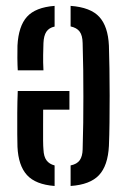

<svg xmlns="http://www.w3.org/2000/svg" viewBox="-20 -627 437 654"><path d="M351 -471.5Q352 -437 352.8 -393.2Q353.5 -349.5 353.5 -302.2Q353.5 -255 353 -210.5Q352.5 -166 351 -130Q347.5 -62.5 317 -30.2Q286.5 2 220.5 6.5V-63.5Q242.5 -68 251.8 -81.5Q261 -95 261.5 -118Q263 -164 263.5 -208.8Q264 -253.5 264 -298Q264 -342.5 263.5 -387.8Q263 -433 261.5 -480.5Q261 -506.5 251.2 -519.5Q241.5 -532.5 220.5 -537V-607Q288.5 -602 318.2 -569.5Q348 -537 351 -471.5ZM166 -607V-536.5Q147 -532.5 138 -519Q129 -505.5 128 -480Q127.5 -465 127 -440.2Q126.5 -415.5 128 -387.5H40.5Q39.5 -403 39.2 -429.2Q39 -455.5 39.5 -471.5Q43 -538 72 -570Q101 -602 166 -607ZM216.5 -317V-253.5H127Q127 -226 126.8 -198.2Q126.5 -170.5 126.8 -148.8Q127 -127 128 -118Q129 -93.5 138.5 -80.8Q148 -68 166 -63.5V6.5Q101 1.5 71.8 -30.8Q42.5 -63 39.5 -127Q39 -138.5 38.8 -170.2Q38.5 -202 38.8 -241.8Q39 -281.5 40.5 -317Z"/></svg>

Font: Big Shoulders Stencil Text Thin Medium
Style: Regular
Weight: 500
Version: Version 2.001